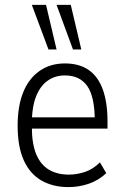

<svg xmlns="http://www.w3.org/2000/svg" viewBox="-20 -756 509 784"><path d="M259 8Q197 8 150 -18.5Q103 -45 77.5 -100.5Q52 -156 52 -243Q52 -322 74.5 -378.5Q97 -435 141 -466Q185 -497 245 -497Q304 -497 342.5 -470Q381 -443 400 -390Q419 -337 419 -260V-231H95V-277H382L367 -261Q367 -361 336.5 -404.5Q306 -448 245 -448Q205 -448 174.5 -426.5Q144 -405 127 -361.5Q110 -318 110 -250V-239Q110 -169 128 -126Q146 -83 180 -63Q214 -43 261 -43Q294 -43 327 -54Q360 -65 388 -93L414 -49Q382 -19 342 -5.5Q302 8 259 8ZM278 -554 211 -736H269L312 -554ZM178 -554 110 -736H168L211 -554Z"/></svg>

Font: Nunito Sans 10pt Condensed Light
Style: Regular
Weight: 300
Width: 3
Designer: Vernon Adams
Foundry: Vernon Adams
Version: Version 3.101;gftools[0.9.27]